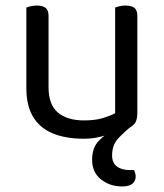

<svg xmlns="http://www.w3.org/2000/svg" viewBox="-20 -487 590 692"><path d="M385 -16 461 -38Q427 -11 405.5 12.5Q384 36 384 73Q384 100 401.5 113Q419 126 448 126H463Q466 132 467.5 138Q469 144 469 149Q469 165 457.5 175Q446 185 420 185Q376 185 344 159.5Q312 134 312 89Q312 45 336.5 20Q361 -5 385 -16ZM75 -169V-260H155V-173Q155 -109 189 -81Q223 -53 283 -53Q323 -53 351 -61.5Q379 -70 395 -79V-260H475V-82Q475 -61 469.5 -48.5Q464 -36 443 -24Q433 -18 418.5 -15.5Q404 -13 387 -7Q369 -1 341.5 6Q314 13 282 13Q216 13 169.5 -6.5Q123 -26 99 -66.5Q75 -107 75 -169ZM475 -208H395V-460Q400 -462 410.5 -464.5Q421 -467 432 -467Q454 -467 464.5 -458.5Q475 -450 475 -430ZM155 -208H75V-460Q80 -462 90.5 -464.5Q101 -467 113 -467Q134 -467 144.5 -458.5Q155 -450 155 -430Z"/></svg>

Font: Baloo Tamma 2
Style: Regular
Weight: 400
Designer: Divya Kowshik, Shuchita Grover and Ek Type
Foundry: Ek Type
Version: Version 1.700